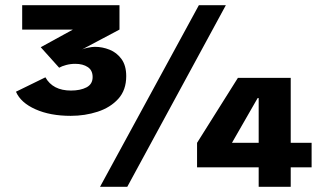

<svg xmlns="http://www.w3.org/2000/svg" viewBox="-20 -720 1256 740"><path d="M252.5 -273.5Q173.5 -273.5 116.8 -298.8Q60 -324 41.5 -366.5L155 -422Q183.5 -371 253.5 -371Q289.5 -371 313.2 -383.2Q337 -395.5 337 -423Q337 -449 318.2 -461.5Q299.5 -474 270 -474Q252 -474 235 -469.5Q218 -465 208 -459L137 -538L261 -606H65.5V-700H440.5V-606L296.5 -529.5Q303.5 -533 319.2 -536.2Q335 -539.5 346 -539.5Q374.5 -539.5 402.2 -528.5Q430 -517.5 448.2 -492.5Q466.5 -467.5 466.5 -426.5Q466.5 -373 436 -339.2Q405.5 -305.5 356.5 -289.5Q307.5 -273.5 252.5 -273.5ZM365.5 0 746.5 -700H850.5L470.5 0ZM977 0V-75H739.5V-169.5L897 -420H1100.5V-169.5H1181V-75H1100.5V0ZM874 -169.5H977V-342H973Z"/></svg>

Font: Trispace SemiExpanded
Style: Bold
Weight: 700
Width: 6
Designer: Tyler Finck
Foundry: Etcetera Type Company
Version: Version 1.210; ttfautohint (v1.8.3)